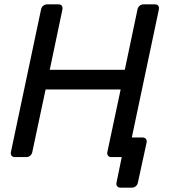

<svg xmlns="http://www.w3.org/2000/svg" viewBox="-20 -720 775 880"><path d="M532 140Q522 140 517 133.5Q512 127 514 117L538 0H499L485 -90H632Q643 -90 648.5 -83.5Q654 -77 652 -67L612 117Q610 127 602.5 133.5Q595 140 584 140ZM48 0Q38 0 33 -6.5Q28 -13 30 -23L168 -676Q170 -687 178 -693.5Q186 -700 196 -700H248Q259 -700 263.5 -693.5Q268 -687 266 -676L208 -400H552L610 -676Q612 -687 620 -693.5Q628 -700 638 -700H690Q701 -700 705.5 -693.5Q710 -687 708 -676L570 -23Q568 -13 560.5 -6.5Q553 0 542 0H490Q480 0 475 -6.5Q470 -13 472 -23L533 -310H189L128 -23Q126 -13 118.5 -6.5Q111 0 100 0Z"/></svg>

Font: Rubik
Style: Italic
Weight: 400
Italic angle: -12°
Designer: Hubert and Fischer
Foundry: Hubert and Fischer
Version: Version 2.300;gftools[0.9.30]